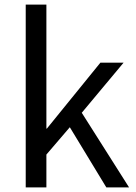

<svg xmlns="http://www.w3.org/2000/svg" viewBox="-20 -816 592 836"><path d="M92 -796H182V-256H184L417 -543H518L336 -325L542 0H443L284 -262L182 -143V0H92Z"/></svg>

Font: Noto Sans SC
Style: Regular
Weight: 400
Designer: Ryoko NISHIZUKA ____ (kana & ideographs); Paul D. Hunt (Latin, Greek & Cyrillic); Wenlong ZHANG ___ (bopomofo); Sandoll 
Foundry: Adobe Systems Incorporated
Version: Version 1.004